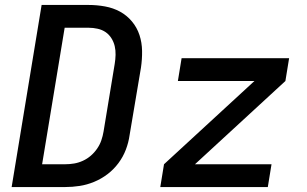

<svg xmlns="http://www.w3.org/2000/svg" viewBox="-20 -755 1240 775"><path d="M27 0 148 -735H337Q371 -735 404 -729Q437 -723 464.5 -708Q492 -693 512.5 -668.5Q533 -644 543 -613.5Q553 -583 553.5 -549.5Q554 -516 549 -482L503 -209Q499 -180 488 -151Q477 -122 458 -96.5Q439 -71 414 -52Q389 -33 360 -21Q331 -9 301.5 -4.5Q272 0 243 0ZM150 -92H243Q261 -92 279 -95Q297 -98 314.5 -106Q332 -114 346.5 -126.5Q361 -139 372 -155Q383 -171 389 -188.5Q395 -206 398 -224L443 -497Q446 -515 446.5 -533.5Q447 -552 443 -569Q439 -586 429.5 -601Q420 -616 406 -625.5Q392 -635 374 -639Q356 -643 338 -643H241ZM627 0 642 -92 1007 -428H698L713 -520H1147L1132 -428L767 -92H1076L1061 0Z"/></svg>

Font: Iosevka Aile Semibold Oblique
Style: Regular
Weight: 600
Italic angle: -9°
Designer: Belleve Invis
Foundry: Belleve Invis
Version: Version 31.1.0; ttfautohint (v1.8.4)